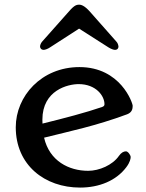

<svg xmlns="http://www.w3.org/2000/svg" viewBox="-20 -807 636 838"><path d="M48.8 -251.5C48.8 -86.4 175.3 11.7 329.6 11.7C412.6 11.7 486.8 -18.1 531.2 -77.1C547.9 -99.1 550.3 -115.2 550.3 -121.6C550.3 -129.9 538.6 -146.5 529.8 -146.5C519.5 -146.5 508.8 -140.6 499 -126.5C471.2 -86.4 413.1 -61.5 364.7 -61.5C281.2 -61.5 195.8 -104 172.4 -206.1C287.1 -234.9 396 -256.8 534.7 -308.1C556.6 -316.4 559.1 -332.5 559.1 -345.2C559.1 -357.4 506.3 -514.2 326.7 -514.2C161.1 -514.2 48.8 -387.7 48.8 -251.5ZM165.5 -267.6C165 -273.4 165 -278.8 165 -284.7C165 -413.6 276.9 -439.9 323.2 -439.9C399.4 -439.9 436 -388.2 436 -352.5C436 -347.7 434.6 -343.3 426.3 -340.3C356 -315.9 260.3 -291 165.5 -267.6ZM170.9 -589.4C175.8 -589.4 187.5 -592.8 198.2 -600.1L325.2 -682.1L453.6 -600.1C464.4 -593.3 477.1 -588.9 481.9 -589.4C493.7 -589.4 497.1 -597.7 497.1 -604C496.6 -608.4 494.6 -618.7 488.3 -625L380.4 -747.1C354.5 -777.8 338.9 -786.6 325.2 -786.6C310.1 -786.6 299.8 -779.8 272 -747.1L163.6 -625C157.7 -618.2 154.8 -608.9 154.8 -604C154.8 -597.7 159.2 -589.4 170.9 -589.4Z"/></svg>

Font: Stoke
Style: Regular
Weight: 400
Designer: Nicole Fally
Foundry: Nicole Fally
Version: Version 1.002